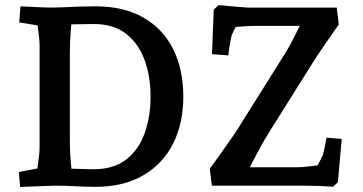

<svg xmlns="http://www.w3.org/2000/svg" viewBox="-20 -735 1436 760"><path d="M59.7 5 54.7 -54.2 175.7 -77.2 121.7 -27.7Q124.4 -44.8 127.9 -68.3Q131.4 -91.7 134 -114.4Q136.7 -137.1 136.7 -149V-556.6Q136.7 -569.5 134 -593.3Q131.4 -617 128 -640.2Q124.7 -663.5 122.7 -675.3L175.7 -626.6L56.1 -646.5L61.1 -710Q79.5 -709 102 -708Q124.5 -707 145.6 -706Q166.7 -705 178.3 -705Q207.5 -705 237.4 -706.5Q267.4 -708 297.5 -709Q327.6 -710 357.2 -710Q470.7 -710 548.4 -665Q626 -620.1 665.8 -539.8Q705.6 -459.5 705.6 -352Q705.6 -247 665.1 -166.5Q624.5 -86 546.6 -40.7Q468.6 4.6 357.2 4.6Q320.2 4.6 279.8 2.3Q239.4 0 201.4 0Q188.1 0 163.5 1Q138.9 2 111.1 3Q83.4 4 59.7 5ZM265.5 -35.4 238 -68.1Q256.7 -68.1 287 -66.6Q317.2 -65.1 350.9 -65.1Q430.5 -65.1 480 -104Q529.6 -142.9 552.8 -208.4Q576 -273.8 576 -353.3Q576 -430.8 552.8 -496Q529.6 -561.1 480 -600.5Q430.5 -639.9 351.5 -639.9Q319.4 -639.9 287.5 -639Q255.7 -638 240.3 -638L265.9 -673.5Q265.2 -669.1 263.5 -652.8Q261.8 -636.5 260.1 -614.3Q258.5 -592.1 257.5 -568.4Q256.5 -544.6 256.5 -526.6V-179Q256.5 -152.8 258.1 -123Q259.8 -93.3 262.3 -69Q264.8 -44.8 265.5 -35.4ZM1298.6 4Q1270.6 2 1239.3 1Q1207.9 0 1184 0H818.6L810.4 -67.1Q829 -92.1 850.8 -123.1Q872.6 -154.1 892.6 -182.5Q912.6 -210.8 922.4 -226.9L1105.1 -518.1Q1126.9 -552.3 1147 -593.4Q1167 -634.5 1185.2 -670.7L1214.3 -632.7H996.8Q976.3 -632.7 951.4 -631.2Q926.5 -629.7 906.7 -628.1Q886.9 -626.5 880.5 -626.1L932.8 -671.5L897.4 -596.3Q895.4 -590.1 892.5 -575.2Q889.7 -560.4 887.2 -544.4Q884.7 -528.5 883.7 -515.7L819.1 -520.7L826.1 -697L845.7 -715Q866.6 -713 883.6 -711.3Q900.5 -709.6 918.6 -708.1Q936.6 -706.6 960.4 -705H1312.8L1321.1 -638.3Q1295 -600.8 1265.8 -558.7Q1236.5 -516.6 1213.7 -480.1L1038.2 -200.2Q1026.1 -180.5 1010.7 -152.5Q995.4 -124.5 980 -94.8Q964.7 -65.1 950.4 -37.7L921 -72.9H1151.5Q1172.1 -72.9 1197.3 -75.6Q1222.5 -78.3 1245.1 -81.5Q1267.7 -84.6 1278.5 -86.6L1212.1 -38.5Q1220.5 -51.4 1230.3 -68.6Q1240.2 -85.8 1248.2 -101.2Q1256.2 -116.6 1257.9 -121.6Q1259.9 -127.9 1262.6 -139.8Q1265.3 -151.6 1268 -165.8Q1270.6 -179.9 1272.3 -190.1L1332.6 -185.1L1317.6 -14Z"/></svg>

Font: Andada Pro
Style: Regular
Weight: 400
Designer: Carolina Giovagnoli
Foundry: Huerta Tipografica
Version: Version 3.003